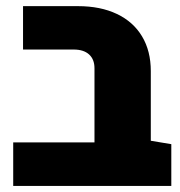

<svg xmlns="http://www.w3.org/2000/svg" viewBox="-20 -611 592 631"><path d="M543 -137.2V0H23.4V-143.1H290.5V-386.7Q290.5 -416 272.7 -432.1Q254.9 -448.2 222.2 -448.2H55.7V-590.8H236.3Q310.1 -590.8 364 -565.2Q418 -539.6 446.8 -491.5Q475.6 -443.4 475.6 -377.4V-148.4Z"/></svg>

Font: Heebo Black
Style: Regular
Weight: 900
Designer: Oded Ezer
Foundry: Meir Sadan
Version: Version 2.001; ttfautohint (v1.5.14-ce02) -l 8 -r 50 -G 200 